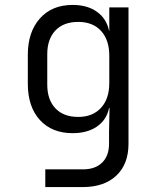

<svg xmlns="http://www.w3.org/2000/svg" viewBox="-20 -580 640 780"><path d="M164 180V108H317Q367 108 395 80.5Q423 53 423 4V-45L425 -141H423Q413 -93 374 -66Q335 -39 275 -39Q191 -39 142 -92.5Q93 -146 93 -240V-357Q93 -450 142 -505Q191 -560 275 -560Q335 -560 374 -532Q413 -504 423 -455H424V-550H502V4Q502 87 452.5 133.5Q403 180 316 180ZM298 -105Q356 -105 390 -141.5Q424 -178 424 -243V-353Q424 -418 390.5 -454.5Q357 -491 298 -491Q238 -491 205 -456Q172 -421 172 -360V-236Q172 -175 205 -140Q238 -105 298 -105Z"/></svg>

Font: Pitagon Sans Mono Light
Style: Regular
Weight: 300
Monospace: yes
Designer: Travis Tran
Foundry: Pitagon
Version: Version 1.001; ttfautohint (v1.8.4.7-5d5b);gftools[0.9.26]